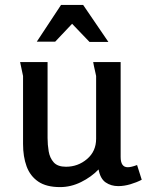

<svg xmlns="http://www.w3.org/2000/svg" viewBox="-20 -750 598 783"><path d="M174 -497V-187Q174 -160 178.5 -133Q183 -106 199 -88Q215 -70 249 -70Q298 -70 335 -101.5Q372 -133 372 -184V-440Q372 -441 369 -454Q366 -467 363 -481Q360 -495 360 -497H472V-110Q472 -68 501 -68Q515 -68 539 -77L558 -17Q537 -6 511.5 1.5Q486 9 462 9Q433 9 411 -6Q389 -21 382 -59Q352 -28 310.5 -7.5Q269 13 225 13Q169 13 136 -9.5Q103 -32 88.5 -71.5Q74 -111 74 -163V-440L62 -497ZM274 -653 205 -580H130L229 -730H319L422 -579H345Z"/></svg>

Font: Rosario SemiBold
Style: Regular
Weight: 600
Designer: Hector Gatti
Foundry: Omnibus Type
Version: Version 1.101; ttfautohint (v1.8.1.43-b0c9)